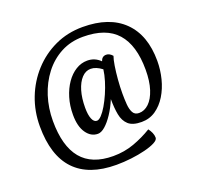

<svg xmlns="http://www.w3.org/2000/svg" viewBox="-168 -1114 1452 1401"><g transform="rotate(-20 558.0 -414.0)"><path d="M504 101Q290 101 181.5 -13Q73 -127 73 -354Q73 -470 113 -573.5Q153 -677 226 -757Q299 -837 397.5 -883Q496 -929 613 -929Q820 -929 931 -820Q1042 -711 1042 -510Q1042 -441 1025 -373.5Q1008 -306 974.5 -251Q941 -196 893 -163Q845 -130 783 -130Q714 -130 681 -160Q648 -190 638 -242.5Q628 -295 628 -364Q603 -304 572 -257.5Q541 -211 510.5 -184.5Q480 -158 454 -158Q400 -158 364.5 -209Q329 -260 329 -350Q329 -421 347.5 -482Q366 -543 398 -589Q430 -635 472 -661Q514 -687 561 -687Q620 -687 662 -645Q673 -680 706 -680Q732 -680 754 -654Q745 -630 737.5 -583Q730 -536 725.5 -480.5Q721 -425 721 -373Q721 -330 724 -289.5Q727 -249 741 -223.5Q755 -198 788 -198Q830 -198 864.5 -231Q899 -264 919.5 -327Q940 -390 940 -479Q940 -669 855 -765Q770 -861 591 -861Q496 -861 419.5 -820.5Q343 -780 288.5 -709.5Q234 -639 205 -548.5Q176 -458 176 -358Q176 -163 257 -65Q338 33 504 33Q590 33 666 5.5Q742 -22 809 -63Q822 -46 830.5 -27Q839 -8 839 12Q839 30 808.5 46Q778 62 728 74.5Q678 87 619.5 94Q561 101 504 101ZM479 -250Q495 -250 515.5 -271.5Q536 -293 557.5 -329.5Q579 -366 598.5 -410.5Q618 -455 632 -501Q646 -547 651 -587Q605 -622 564 -622Q525 -622 494.5 -589.5Q464 -557 447 -500Q430 -443 430 -368Q430 -313 443 -281.5Q456 -250 479 -250Z"/></g></svg>

Font: Paprika
Style: Regular
Weight: 400
Designer: Eduardo Rodriguez Tunni
Foundry: Eduardo Rodriguez Tunni
Version: Version 1.010; ttfautohint (v1.8.3)